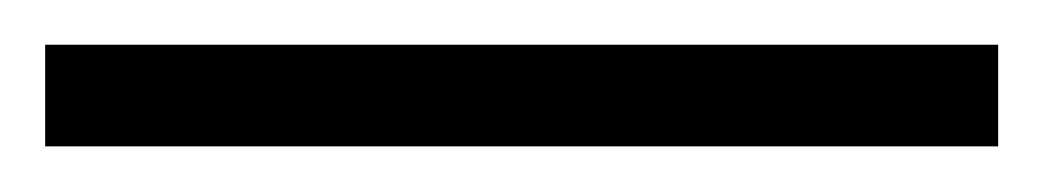

<svg xmlns="http://www.w3.org/2000/svg" viewBox="-22 70 462 85"><path d="M-2 89.8H419.9V134.8H-2Z"/></svg>

Font: Nokora Light
Style: Regular
Weight: 300
Designer: Danh Hong
Version: Version 8.000; ttfautohint (v1.8.3)